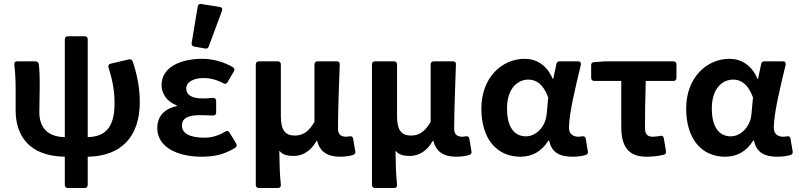

<svg xmlns="http://www.w3.org/2000/svg" viewBox="-20 -777 4014 965"><path d="M682.6 -264.6C682.6 -334 669.9 -399.4 647.5 -466.8C644.5 -476.6 636.7 -480.5 627.9 -478.5L536.1 -457C525.4 -454.1 522.5 -447.3 525.4 -437.5C547.9 -367.2 555.7 -314.5 555.7 -257.8C555.7 -135.7 508.8 -89.8 420.9 -87.9V-579.1C420.9 -588.9 415 -594.7 405.3 -594.7H321.3C311.5 -594.7 305.7 -588.9 305.7 -579.1V-87.9C211.9 -88.9 177.7 -144.5 177.7 -212.9C177.7 -246.1 179.7 -313.5 179.7 -354.5C179.7 -391.6 178.7 -425.8 174.8 -455.1C172.9 -463.9 166 -468.8 157.2 -468.8H66.4C55.7 -468.8 50.8 -462.9 51.8 -452.1C57.6 -407.2 58.6 -362.3 58.6 -329.1V-222.7C58.6 -95.7 126 7.8 305.7 10.7V152.3C305.7 162.1 311.5 168 321.3 168H405.3C415 168 420.9 162.1 420.9 152.3V10.7C589.8 7.8 682.6 -89.8 682.6 -264.6Z M973.6 -744.1 943.4 -561.5C941.4 -550.8 946.3 -544.9 956.1 -543L1010.7 -533.2C1019.5 -531.2 1026.4 -535.2 1029.3 -543.9L1095.7 -722.7C1099.6 -733.4 1094.7 -740.2 1084 -742.2L992.2 -756.8C982.4 -758.8 975.6 -754.9 973.6 -744.1ZM770.5 -132.8C770.5 -39.1 869.1 10.7 994.1 10.7C1053.7 10.7 1104.5 1 1162.1 -34.2C1169.9 -40 1171.9 -46.9 1167 -55.7L1133.8 -110.4C1128.9 -119.1 1120.1 -121.1 1111.3 -115.2C1075.2 -92.8 1039.1 -85 1006.8 -85C934.6 -85 894.5 -106.4 894.5 -145.5C894.5 -181.6 922.9 -198.2 984.4 -198.2C1005.9 -198.2 1027.3 -197.3 1049.8 -196.3C1060.5 -195.3 1066.4 -202.1 1066.4 -211.9V-269.5C1066.4 -279.3 1060.5 -285.2 1049.8 -285.2C1032.2 -283.2 1015.6 -282.2 1000 -282.2C943.4 -282.2 916 -299.8 916 -332C916 -364.3 952.1 -384.8 1002.9 -384.8C1038.1 -384.8 1072.3 -375 1102.5 -358.4C1111.3 -353.5 1119.1 -355.5 1124 -364.3L1155.3 -418C1160.2 -426.8 1158.2 -434.6 1150.4 -439.5C1104.5 -465.8 1050.8 -481.4 997.1 -481.4C888.7 -481.4 792 -440.4 792 -348.6C792 -308.6 818.4 -264.6 868.2 -248V-244.1C810.5 -230.5 770.5 -197.3 770.5 -132.8Z M1265.6 -453.1V152.3C1265.6 162.1 1271.5 168 1281.2 168H1377C1386.7 168 1392.6 162.1 1391.6 151.4C1385.7 93.8 1384.8 48.8 1383.8 -19.5C1402.3 2.9 1427.7 6.8 1456.1 6.8C1502 6.8 1543 -18.6 1571.3 -69.3H1574.2C1586.9 -15.6 1625 10.7 1688.5 10.7C1717.8 10.7 1737.3 6.8 1753.9 2C1763.7 -1 1767.6 -7.8 1765.6 -16.6L1754.9 -80.1C1752.9 -89.8 1746.1 -93.8 1736.3 -91.8C1730.5 -90.8 1725.6 -89.8 1720.7 -89.8C1695.3 -89.8 1678.7 -99.6 1678.7 -129.9C1678.7 -211.9 1683.6 -342.8 1687.5 -453.1C1688.5 -462.9 1682.6 -468.8 1672.9 -468.8H1576.2C1566.4 -468.8 1560.5 -462.9 1560.5 -453.1V-164.1C1529.3 -111.3 1499 -95.7 1461.9 -95.7C1413.1 -95.7 1391.6 -123 1391.6 -193.4V-453.1C1391.6 -462.9 1385.7 -468.8 1376 -468.8H1281.2C1271.5 -468.8 1265.6 -462.9 1265.6 -453.1Z M1849.6 -453.1V152.3C1849.6 162.1 1855.5 168 1865.2 168H1960.9C1970.7 168 1976.6 162.1 1975.6 151.4C1969.7 93.8 1968.8 48.8 1967.8 -19.5C1986.3 2.9 2011.7 6.8 2040 6.8C2085.9 6.8 2127 -18.6 2155.3 -69.3H2158.2C2170.9 -15.6 2209 10.7 2272.5 10.7C2301.8 10.7 2321.3 6.8 2337.9 2C2347.7 -1 2351.6 -7.8 2349.6 -16.6L2338.9 -80.1C2336.9 -89.8 2330.1 -93.8 2320.3 -91.8C2314.5 -90.8 2309.6 -89.8 2304.7 -89.8C2279.3 -89.8 2262.7 -99.6 2262.7 -129.9C2262.7 -211.9 2267.6 -342.8 2271.5 -453.1C2272.5 -462.9 2266.6 -468.8 2256.8 -468.8H2160.2C2150.4 -468.8 2144.5 -462.9 2144.5 -453.1V-164.1C2113.3 -111.3 2083 -95.7 2045.9 -95.7C1997.1 -95.7 1975.6 -123 1975.6 -193.4V-453.1C1975.6 -462.9 1969.7 -468.8 1960 -468.8H1865.2C1855.5 -468.8 1849.6 -462.9 1849.6 -453.1Z M2399.4 -231.4C2399.4 -78.1 2477.5 10.7 2595.7 10.7C2654.3 10.7 2702.1 -15.6 2736.3 -70.3H2740.2C2752 -11.7 2792 10.7 2857.4 10.7C2885.7 10.7 2907.2 6.8 2923.8 2C2932.6 -1 2936.5 -7.8 2934.6 -16.6L2923.8 -80.1C2921.9 -89.8 2915 -93.8 2905.3 -91.8C2899.4 -90.8 2893.6 -89.8 2887.7 -89.8C2860.4 -89.8 2839.8 -103.5 2839.8 -134.8C2839.8 -206.1 2873 -341.8 2899.4 -451.2C2901.4 -461.9 2896.5 -468.8 2885.7 -468.8H2793C2784.2 -468.8 2778.3 -464.8 2776.4 -455.1L2760.7 -380.9H2757.8C2727.5 -452.1 2673.8 -481.4 2617.2 -481.4C2502.9 -481.4 2399.4 -387.7 2399.4 -231.4ZM2727.5 -203.1C2722.7 -141.6 2674.8 -91.8 2624 -91.8C2565.4 -91.8 2528.3 -136.7 2528.3 -232.4C2528.3 -333 2582 -377 2635.7 -377C2676.8 -377 2711.9 -351.6 2735.4 -287.1Z M3102.5 -139.6C3102.5 -46.9 3133.8 10.7 3228.5 10.7C3260.7 10.7 3291 6.8 3315.4 1C3325.2 -1 3329.1 -7.8 3327.1 -17.6L3316.4 -82C3314.5 -92.8 3307.6 -96.7 3297.9 -93.8C3284.2 -91.8 3272.5 -89.8 3260.7 -89.8C3235.4 -89.8 3221.7 -101.6 3221.7 -133.8C3221.7 -198.2 3222.7 -284.2 3225.6 -370.1H3364.3C3374 -370.1 3379.9 -376 3379.9 -385.7V-453.1C3379.9 -462.9 3374 -468.8 3364.3 -468.8H3023.4L2965.8 -464.8C2956.1 -463.9 2951.2 -459 2951.2 -449.2V-385.7C2951.2 -376 2957 -370.1 2966.8 -370.1H3102.5Z M3428.7 -231.4C3428.7 -78.1 3506.8 10.7 3625 10.7C3683.6 10.7 3731.4 -15.6 3765.6 -70.3H3769.5C3781.2 -11.7 3821.3 10.7 3886.7 10.7C3915 10.7 3936.5 6.8 3953.1 2C3961.9 -1 3965.8 -7.8 3963.9 -16.6L3953.1 -80.1C3951.2 -89.8 3944.3 -93.8 3934.6 -91.8C3928.7 -90.8 3922.9 -89.8 3917 -89.8C3889.6 -89.8 3869.1 -103.5 3869.1 -134.8C3869.1 -206.1 3902.3 -341.8 3928.7 -451.2C3930.7 -461.9 3925.8 -468.8 3915 -468.8H3822.3C3813.5 -468.8 3807.6 -464.8 3805.7 -455.1L3790 -380.9H3787.1C3756.8 -452.1 3703.1 -481.4 3646.5 -481.4C3532.2 -481.4 3428.7 -387.7 3428.7 -231.4ZM3756.8 -203.1C3752 -141.6 3704.1 -91.8 3653.3 -91.8C3594.7 -91.8 3557.6 -136.7 3557.6 -232.4C3557.6 -333 3611.3 -377 3665 -377C3706.1 -377 3741.2 -351.6 3764.6 -287.1Z"/></svg>

Font: Ed Sans Neue SemiBold
Style: Regular
Weight: 600
Designer: Stephen Hutchings
Version: Version 1.004;PS 001.004;hotconv 1.0.88;makeotf.lib2.5.64775